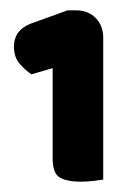

<svg xmlns="http://www.w3.org/2000/svg" viewBox="-20 -641 262 372"><path d="M180 -293Q174 -292 161.5 -290.5Q149 -289 136 -289Q110 -289 96 -297Q82 -305 82 -334V-509L41 -497Q30 -504 18.5 -517Q7 -530 7 -551Q7 -582 39 -595L111 -621H127Q151 -621 165.5 -606Q180 -591 180 -568Z"/></svg>

Font: Baloo Thambi
Style: Regular
Weight: 400
Designer: Aadarsh Rajan and Ek Type
Foundry: Ek Type
Version: Version 1.443;PS 1.000;hotconv 16.6.51;makeotf.lib2.5.65220;